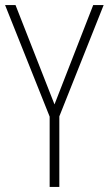

<svg xmlns="http://www.w3.org/2000/svg" viewBox="-20 -734 427 754"><path d="M194 -324 346 -714H387L213 -277V0H175V-276L0 -714H41Z"/></svg>

Font: Noto Sans Kannada Condensed ExtraLight
Style: Regular
Weight: 200
Width: 3
Designer: Jelle Bosma - Monotype Design Team
Foundry: Monotype Imaging Inc.
Version: Version 2.005; ttfautohint (v1.8.4.7-5d5b)